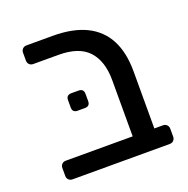

<svg xmlns="http://www.w3.org/2000/svg" viewBox="-107 -673 759 774"><g transform="rotate(-20 272.5 -285.5)"><path d="M76 0Q66 0 59.5 -6.5Q53 -13 53 -23V-57Q53 -67 59.5 -73.5Q66 -80 76 -80H363V-322Q363 -402 323 -446.5Q283 -491 194 -491H86Q76 -491 69.5 -497.5Q63 -504 63 -514V-548Q63 -558 69.5 -564.5Q76 -571 86 -571H199Q285 -571 342 -543Q399 -515 427.5 -460.5Q456 -406 456 -325V-80H493Q503 -80 509.5 -73.5Q516 -67 516 -57V-23Q516 -13 509.5 -6.5Q503 0 493 0ZM190 -253Q168 -253 168 -275V-306Q168 -328 190 -328H221Q243 -328 243 -306V-275Q243 -253 221 -253Z"/></g></svg>

Font: RubikRegular
Style: Regular
Weight: 400
Designer: Hubert and Fischer
Foundry: Hubert and Fischer
Version: Version 2.300;gftools[0.9.30]